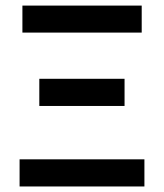

<svg xmlns="http://www.w3.org/2000/svg" viewBox="-20 -674 592 694"><path d="M61 -556.2V-653.8H492.2V-556.2ZM122.1 -291V-389.2H430.2V-291ZM50.8 0V-98.1H502V0Z"/></svg>

Font: SourceSansPro-Semibold
Style: Regular
Weight: 600
Designer: Paul D. Hunt
Foundry: Adobe Systems Incorporated
Version: Version 2.020;PS 2.0;hotconv 1.0.86;makeotf.lib2.5.63406